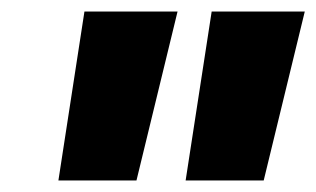

<svg xmlns="http://www.w3.org/2000/svg" viewBox="-20 -720 547 332"><path d="M81 -408 126 -700H287L216 -408ZM301 -408 346 -700H507L436 -408Z"/></svg>

Font: Montserrat ExtraBold
Style: Italic
Weight: 800
Italic angle: -11.3°
Designer: Julieta Ulanovsky
Foundry: Julieta Ulanovsky
Version: Version 9.000; ttfautohint (v1.8.4.7-5d5b)